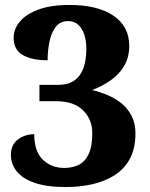

<svg xmlns="http://www.w3.org/2000/svg" viewBox="-20 -744 604 774"><path d="M246 10Q167 10 118 -7.5Q69 -25 46.5 -54.5Q24 -84 24 -119Q24 -161 52.5 -182Q81 -203 118 -203Q118 -134 152.5 -100.5Q187 -67 239 -67Q270 -67 295.5 -78.5Q321 -90 336.5 -121Q352 -152 352 -208Q352 -262 315 -299Q278 -336 207 -336H139V-402H213Q256 -402 281 -420.5Q306 -439 317 -471.5Q328 -504 328 -546Q328 -598 308.5 -628.5Q289 -659 255 -659Q223 -659 205 -636Q187 -613 179.5 -576.5Q172 -540 172 -501Q109 -501 72 -522Q35 -543 35 -592Q35 -627 60 -657Q85 -687 135 -705.5Q185 -724 261 -724Q373 -724 437 -681Q501 -638 501 -559Q501 -514 481.5 -480Q462 -446 428 -421.5Q394 -397 351 -381Q382 -374 413 -361Q444 -348 469.5 -327.5Q495 -307 510.5 -277Q526 -247 526 -207Q526 -146 503.5 -104Q481 -62 441 -37Q401 -12 351 -1Q301 10 246 10Z"/></svg>

Font: Noto Serif Kannada ExtraBold
Style: Regular
Weight: 800
Version: Version 2.003